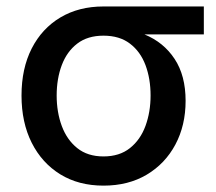

<svg xmlns="http://www.w3.org/2000/svg" viewBox="-20 -566 673 597"><path d="M301.8 11.2Q224.6 11.2 167.5 -23.9Q110.4 -59.1 78.6 -122.1Q46.9 -185.1 46.9 -269Q46.9 -353 78.6 -415.3Q110.4 -477.5 167.7 -511.7Q225.1 -545.9 301.8 -545.9H613.8V-459H429.2Q488.8 -434.6 522.9 -382.8Q557.1 -331.1 557.1 -252.4Q557.1 -176.3 525.4 -116.7Q493.7 -57.1 436.3 -22.9Q378.9 11.2 301.8 11.2ZM301.8 -455.1Q252.4 -455.1 220.2 -430.4Q188 -405.8 172.1 -363.5Q156.2 -321.3 156.2 -269Q156.2 -217.3 172.1 -174.3Q188 -131.3 220.2 -105.5Q252.4 -79.6 301.8 -79.6Q351.6 -79.6 384 -105.5Q416.5 -131.3 432.4 -174.6Q448.2 -217.8 448.2 -269Q448.2 -321.3 432.4 -363.5Q416.5 -405.8 384 -430.4Q351.6 -455.1 301.8 -455.1Z"/></svg>

Font: Inter Medium
Style: Regular
Weight: 500
Designer: Rasmus Andersson
Foundry: rsms
Version: Version 4.001;git-9221beed3